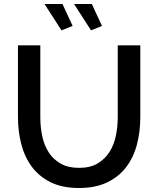

<svg xmlns="http://www.w3.org/2000/svg" viewBox="-20 -937 792 962"><path d="M351 -917H440L491 -807L436 -785ZM203 -917H293L344 -807L288 -785ZM376 -96Q432 -96 469 -118Q506 -140 528.5 -175.5Q551 -211 560.5 -256.5Q570 -302 570 -350V-710H683V-350Q683 -277 666 -212.5Q649 -148 612 -99.5Q575 -51 516.5 -23Q458 5 376 5Q291 5 232.5 -24.5Q174 -54 138 -103.5Q102 -153 86 -217Q70 -281 70 -350V-710H182V-350Q182 -301 191.5 -255.5Q201 -210 223.5 -174.5Q246 -139 283.5 -117.5Q321 -96 376 -96Z"/></svg>

Font: IngvarSans
Style: Regular
Weight: 600
Version: Version 3.000